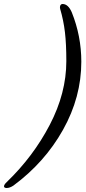

<svg xmlns="http://www.w3.org/2000/svg" viewBox="-104 -728 430 961"><path d="M255 -667Q303 -548 303 -419Q303 -242 211.5 -78.5Q120 85 -37 201Q-55 213 -71 213Q-76 213 -80 211Q-84 209 -84 205Q-84 196 -70 183Q62 56 145 -103Q228 -262 228 -422Q228 -508 221 -567Q214 -626 197 -684Q196 -687 196 -691Q196 -699 199.5 -703.5Q203 -708 209 -708Q237 -708 255 -667Z"/></svg>

Font: EB Garamond Medium
Style: Italic
Weight: 500
Italic angle: -17.2°
Designer: Georg Duffner and Octavio Pardo
Foundry: Georg Duffner
Version: Version 1.000